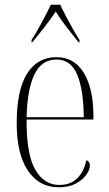

<svg xmlns="http://www.w3.org/2000/svg" viewBox="-20 -786 463 816"><path d="M230 10Q146 10 98.5 -61Q51 -132 51 -262Q51 -403 95 -473Q139 -543 220 -543Q296 -543 336.5 -476Q377 -409 377 -293V-278H93Q92 -131 129.5 -65.5Q167 0 232 0Q280 0 308.5 -28.5Q337 -57 347 -105Q362 -100 362 -83Q362 -65 347 -43.5Q332 -22 302.5 -6Q273 10 230 10ZM336 -288Q335 -405 308 -469Q281 -533 220 -533Q157 -533 126.5 -470Q96 -407 93 -288ZM114 -616Q133 -645 156.5 -688.5Q180 -732 196 -766H236Q246 -744 260.5 -716.5Q275 -689 290 -662.5Q305 -636 318 -616V-606H314Q288 -639 262.5 -671.5Q237 -704 217 -737Q194 -703 170 -672Q146 -641 117 -606H114Z"/></svg>

Font: Noto Serif Display Condensed ExtraLight
Style: Regular
Weight: 200
Width: 3
Designer: Monotype Design Team
Foundry: Monotype Imaging Inc.
Version: Version 2.009